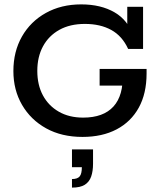

<svg xmlns="http://www.w3.org/2000/svg" viewBox="-20 -614 737 875"><path d="M356 10Q261 10 190.5 -29Q120 -68 80.5 -136Q41 -204 41 -290Q41 -379 80 -447.5Q119 -516 189 -555Q259 -594 350 -594Q440 -594 502.5 -557.5Q565 -521 588 -447L560 -464V-583H632V-391H564Q537 -450 487 -477.5Q437 -505 367 -505Q299 -505 250.5 -478Q202 -451 176 -403Q150 -355 150 -291Q150 -227 175.5 -179.5Q201 -132 248 -105Q295 -78 359 -78Q451 -78 497 -128.5Q543 -179 539 -278L588 -224H434V-300H648V-279Q648 -188 612.5 -123.5Q577 -59 511.5 -24.5Q446 10 356 10ZM308 241V202Q333 202 343 190Q353 178 353 148H308V67H404V132Q404 166 395.5 190.5Q387 215 366.5 228Q346 241 308 241Z"/></svg>

Font: Rokkitt SemiBold Medium
Style: Regular
Weight: 500
Version: Version 3.103